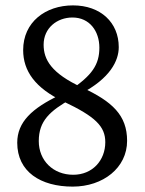

<svg xmlns="http://www.w3.org/2000/svg" viewBox="-20 -680 537 713"><path d="M44 -150C44 -42 131 13 250 13C363 13 452 -57 452 -157C452 -252 397 -303 285 -355C170 -408 142 -459 142 -514C142 -576 192 -615 249 -615C313 -615 349 -564 349 -503C349 -440 322 -400 240 -345L278 -331C390 -389 421 -455 421 -505C421 -596 354 -660 251 -660C149 -660 66 -598 66 -494C66 -417 110 -353 216 -303C334 -247 371 -211 371 -152C371 -84 323 -31 252 -31C177 -31 124 -84 124 -156C124 -231 165 -268 245 -313L202 -327C99 -278 44 -227 44 -150Z"/></svg>

Font: Source Serif Variable
Style: Regular
Weight: 389
Designer: Frank Grießhammer
Foundry: Adobe Systems Incorporated
Version: Version 3.001;hotconv 1.0.111;makeotfexe 2.5.65597